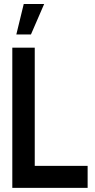

<svg xmlns="http://www.w3.org/2000/svg" viewBox="-20 -916 464 936"><path d="M59.6 -748 95.7 -896.5H195.3L130.9 -748ZM40 0V-683.6H149.4V-107.4H407.2V0Z"/></svg>

Font: Post No Bills Jaffna
Style: Bold
Weight: 700
Designer: Kosala Senevirathne, Siva Puranthara, Lasantha Premarathna, Tharique Azeez
Foundry: Mooniak
Version: Version 1.220 ; ttfautohint (v1.6)